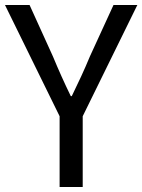

<svg xmlns="http://www.w3.org/2000/svg" viewBox="-21 -753 573 773"><path d="M-1 -733H98L192 -526Q209 -485 226.5 -446Q244 -407 264 -366H268Q288 -407 306 -446Q324 -485 341 -526L436 -733H532L312 -285V0H219V-285Z"/></svg>

Font: Kinto Sans
Style: Regular
Weight: 400
Designer: Authors: Ryoko NISHIZUKA  (kana & ideographs); Paul D. Hunt (Latin, Greek & Cyrillic); Wenlong ZHANG  (bopomofo); Sandol
Foundry: Adobe Systems Incorporated, ookami Inc.
Version: Version 0.001